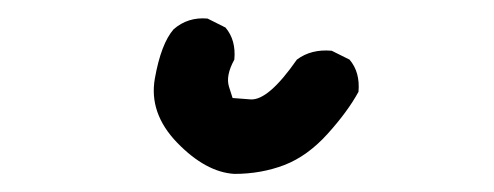

<svg xmlns="http://www.w3.org/2000/svg" viewBox="-20 -75 540 210"><path d="M236.3 115.2Q205.1 113.3 173.8 81.1Q142.6 48.8 149.4 10.7Q156.2 -27.3 169.9 -43Q185.5 -56.6 207 -54.7L226.6 -44.9Q238.3 -31.2 236.3 -9.8Q226.6 7.8 230.5 20L234.4 32.2L253.9 33.7Q273.4 35.2 304.7 -9.8Q320.3 -21.5 342.8 -19.5L362.3 -9.8Q374 3.9 372.1 25.4Q360.4 46.9 338.4 71.3Q316.4 95.7 291 105.5Q265.6 115.2 236.3 115.2Z"/></svg>

Font: NaikaiFont
Style: Regular
Weight: 400
Version: Version 1.67